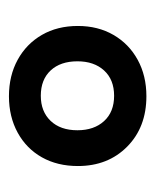

<svg xmlns="http://www.w3.org/2000/svg" viewBox="22 -788 355 440"><g transform="rotate(-90 200.0 -568.5)"><path d="M199 -411Q128 -411 83.5 -455Q39 -499 39 -568Q39 -615 59 -650.5Q79 -686 115.5 -706Q152 -726 199 -726Q246 -726 282.5 -706Q319 -686 339.5 -650.5Q360 -615 360 -568Q360 -522 339.5 -486.5Q319 -451 282.5 -431Q246 -411 199 -411ZM200 -485Q237 -485 258 -508Q279 -531 279 -569Q279 -608 258 -630.5Q237 -653 200 -653Q164 -653 142.5 -630.5Q121 -608 121 -569Q121 -531 142 -508Q163 -485 200 -485Z"/></g></svg>

Font: Noto Rashi Hebrew
Style: Bold
Weight: 700
Version: Version 1.006